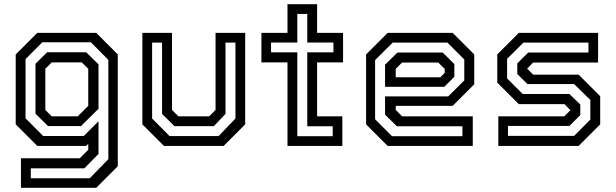

<svg xmlns="http://www.w3.org/2000/svg" viewBox="-20 -697 2942 917"><path d="M80 200V59H361L401.5 18.5V-10L391.5 0H158L55 -103V-437L158 -540H439.5L542.5 -437V97L439.5 200ZM127 154.5H408.5L497.5 63V-411L414 -495H182L102 -414.5V-132L186 -47.5H380L450.5 -118V38L383 107H127ZM209 -95 149.5 -154V-392.5L205 -447.5H391.5L450.5 -389.5V-177.5L367 -95ZM227 -141.5H351.5L401.5 -191.5V-368.5L370.5 -399H227L196.5 -368.5V-172Z M763 0 660 -103V-540H801.5V-172L832 -141.5H979L1009.5 -172V-540H1151V-103L1048 0ZM790 -47H1024L1104.5 -131V-493.5H1057V-153L1001.5 -94.5H813L754 -153V-493.5H706.5V-131Z M1353 0V-399H1228.5V-540H1353V-677H1494.5V-540H1618.5V-399H1494.5V-141.5H1615V0ZM1400 -46.5H1569V-94H1447.5V-447H1572.5V-494H1447.5V-630.5H1400V-494H1274.5V-447H1400Z M2142 -540 2245 -437V-294.5L2142 -191.5H1870V-172L1900.5 -141.5H2238V0H1831.5L1728.5 -103V-437L1831.5 -540ZM2094.5 -446 2150 -391V-330.5L2102 -282.5H1819V-388L1878 -446ZM2117 -493.5H1855.5L1771.5 -410V-127.5L1852.5 -46.5H2188.5V-94H1875.5L1819 -149.5V-236.5H2120.5L2197.5 -313V-413ZM2073 -398.5H1900.5L1870 -368V-328H2083L2104 -349V-368Z M2360 0V-141.5H2675L2705.5 -172V-169.5L2676 -199.5H2458L2355 -302.5V-437L2458 -540H2836.5V-398.5H2526.5L2496 -368V-371L2526.5 -340.5H2743.5L2846.5 -237.5V-103L2743.5 0ZM2406 -48H2722L2799.5 -126V-219.5L2722 -295.5H2499L2450.5 -343.5V-394L2502.5 -446H2790.5V-493.5H2480L2402 -416V-322.5L2476.5 -248H2699.5L2751.5 -198V-147.5L2699.5 -95.5H2406Z"/></svg>

Font: Tourney Thin Medium
Style: Regular
Weight: 500
Version: Version 1.015